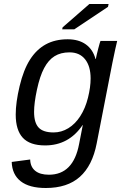

<svg xmlns="http://www.w3.org/2000/svg" viewBox="-20 -733 640 960"><path d="M209 207Q126.5 207 83.5 173.3Q40.5 139.6 38.6 76.7L130.9 64.5Q131.8 101.1 155.8 120.8Q179.7 140.6 224.6 140.6Q346.7 140.6 375.5 -13.2L394 -107.9H393.1Q324.2 -5.9 205.6 -5.9Q129.4 -5.9 94 -44.2Q58.6 -82.5 58.6 -160.2Q58.6 -220.7 78.1 -302.5Q97.7 -384.3 129.9 -434.8Q162.1 -485.4 208.7 -511Q255.4 -536.6 318.4 -536.6Q373.5 -536.6 409.2 -511Q444.8 -485.4 457.5 -438H459Q462.4 -456.1 471.2 -490Q480 -523.9 482.4 -528.3H565.9L556.6 -488.3L542 -418.9L463.4 -15.6Q441.9 95.2 379.4 151.1Q316.9 207 209 207ZM433.1 -340.3Q433.1 -401.9 405.5 -436.5Q377.9 -471.2 327.6 -471.2Q283.7 -471.2 252.9 -452.1Q222.2 -433.1 200.7 -392.6Q179.2 -352.1 164.8 -284.9Q150.4 -217.8 150.4 -173.3Q150.4 -119.6 173.1 -95.2Q195.8 -70.8 248 -70.8Q287.1 -70.8 321.5 -91.8Q356 -112.8 381.3 -152.1Q406.7 -191.4 419.9 -244.4Q433.1 -297.4 433.1 -340.3ZM291 -586.4 293 -596.2 426.8 -712.9H522.9L520 -698.7L351.6 -586.4Z"/></svg>

Font: Liberation Mono
Style: Italic
Weight: 400
Italic angle: -12°
Monospace: yes
Designer: Steve Matteson
Foundry: Ascender Corporation
Version: Version 2.1.5